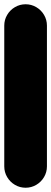

<svg xmlns="http://www.w3.org/2000/svg" viewBox="-20 -880 240 900"><path d="M0 -100H200V-760H0ZM100 -200Q73 -200 50 -186.5Q27 -173 13.5 -150Q0 -127 0 -100Q0 -73 13.5 -50Q27 -27 50 -13.5Q73 0 100 0Q127 0 150 -13.5Q173 -27 186.5 -50Q200 -73 200 -100Q200 -127 186.5 -150Q173 -173 150 -186.5Q127 -200 100 -200ZM100 -860Q73 -860 50 -846.5Q27 -833 13.5 -810Q0 -787 0 -760Q0 -733 13.5 -710Q27 -687 50 -673.5Q73 -660 100 -660Q127 -660 150 -673.5Q173 -687 186.5 -710Q200 -733 200 -760Q200 -787 186.5 -810Q173 -833 150 -846.5Q127 -860 100 -860Z"/></svg>

Font: Wavefont ExtraBold
Style: Regular
Weight: 800
Monospace: yes
Version: Version 3.005;gftools[0.9.33]